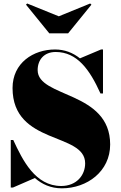

<svg xmlns="http://www.w3.org/2000/svg" viewBox="-20 -1036 674 1071"><path d="M308 -945 131.5 -1016.5 125 -1010 255 -850H360L490 -1010L483 -1016.5ZM52.5 10 174.5 -43C214.5 -8 263.5 14.5 325 14.5C466 14.5 594.5 -80 594.5 -230C594.5 -530 190 -489.5 190 -645C190 -702.5 226 -746 290.5 -746C410.5 -746 480.5 -647.5 540.5 -514.5H554.5V-760H543.5L426 -710.5C386.5 -742 340.5 -760 287 -760C166 -760 50 -685 50 -545C50 -225 455 -300 455 -125C455 -57.5 406 1.5 321.5 1.5C176.5 1.5 106.5 -142 54 -255H40V10Z"/></svg>

Font: Bodoni* 16pt Fatface
Style: Regular
Weight: 900
Version: Version 2.3